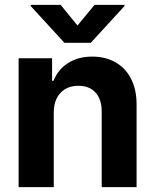

<svg xmlns="http://www.w3.org/2000/svg" viewBox="-20 -770 638 790"><path d="M201.2 0H56.6V-530.3H194.3V-437.5H200.2Q218.8 -484.4 260.3 -510.7Q301.8 -537.1 359.4 -537.1Q414.6 -537.1 456.1 -513.2Q497.6 -489.3 520 -444.1Q542.5 -398.9 542 -337.9V0H398.4V-312.5Q398.4 -361.3 373 -389.2Q347.7 -417 302.7 -417Q256.3 -417 228.8 -387.7Q201.2 -358.4 201.2 -306.6ZM298.8 -665 369.1 -750H492.2V-745.1L353.5 -593.8H245.1L106.4 -745.1V-750H229.5Z"/></svg>

Font: Pretendard JP
Style: Bold
Weight: 700
Designer: Base glyphs from Inter by Rasmus Andersson; Hangeul glyphs from Noto Sans CJK(Source Han Sans) by Jang Soo-young and Kan
Foundry: Kil Hyung-jin
Version: Version 1.309